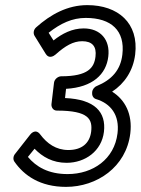

<svg xmlns="http://www.w3.org/2000/svg" viewBox="-20 -693 550 750"><path d="M89 -80 115 -112C146 -80 186 -57 240 -57C313 -57 377 -103 386 -178C395 -255 351 -305 234 -310L238 -346C342 -352 395 -403 403 -472C411 -538 372 -582 307 -582C262 -582 223 -562 189 -535L170 -565C217 -602 262 -623 315 -623C415 -623 469 -573 458 -480C451 -419 416 -381 358 -357C348 -353 341 -343 340 -334V-330C339 -319 345 -309 355 -306C412 -289 448 -244 439 -172C427 -72 344 -13 244 -13C168 -13 121 -42 89 -80ZM39 -92C32 -84 30 -71 36 -62C74 -7 137 37 238 37C358 37 473 -40 489 -172C498 -247 469 -303 418 -335C467 -367 500 -417 508 -480C523 -603 441 -673 321 -673C244 -673 178 -637 121 -586C111 -577 109 -563 115 -553L159 -482C171 -463 189 -473 197 -480C235 -514 266 -532 301 -532C340 -532 358 -512 353 -472C348 -429 325 -395 219 -395C208 -395 193 -385 191 -370L181 -286C180 -275 187 -261 202 -261C327 -261 342 -227 336 -178C330 -133 299 -107 247 -107C199 -107 164 -132 137 -168C118 -193 99 -169 97 -166Z"/></svg>

Font: Falling Sky
Style: CondOuObl
Weight: 400
Designer: Paul D. Hunt
Foundry: Adobe Systems Incorporated
Version: Version 1.02